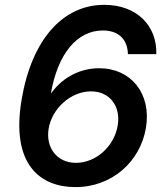

<svg xmlns="http://www.w3.org/2000/svg" viewBox="-20 -757 682 787"><path d="M286.9 9.9C438.2 11 554.7 -94.1 578.1 -232.2C601.9 -373.9 516.7 -477.3 386.7 -477.3C311.1 -477.3 240.8 -442.5 194.2 -380.7L188.6 -373.9C217 -538.4 296.9 -632.1 401.6 -632.1C467.3 -632.1 502.8 -594.5 504.3 -535.2H620.7C623.9 -652.3 540.1 -737.2 407.3 -737.2C237.9 -737.2 110.1 -595.5 68.5 -348C23.1 -77.8 149.5 9.2 286.9 9.9ZM179.3 -229C192.5 -311.4 269.5 -382.5 353 -382.5C430.4 -382.5 475.1 -321 462.7 -244C449.2 -157.7 373.9 -89.5 291.2 -89.5C212.4 -89.5 166.9 -153.1 179.3 -229Z"/></svg>

Font: Magic Ui Pro Semi Bold
Style: Italic
Weight: 600
Italic angle: -9.39999°
Designer: Stefan Endress, Andreas Faust
Version: Version 1.000;FEAKit 1.0